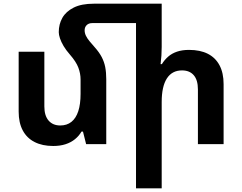

<svg xmlns="http://www.w3.org/2000/svg" viewBox="-20 -780 1312 1039"><path d="M555 -351V0H446L429 -68H421Q408 -45 386 -27Q364 -9 334.5 0.5Q305 10 268 10Q209 10 167 -11.5Q125 -33 103 -74.5Q81 -116 81 -176V-500H220V-204Q220 -154 243 -127.5Q266 -101 306 -101Q342 -101 366.5 -120.5Q391 -140 403.5 -178Q416 -216 416 -272V-350Q416 -382 404 -414Q392 -446 358 -485Q337 -509 324 -531Q311 -553 304.5 -572.5Q298 -592 298 -606Q298 -649 317.5 -683.5Q337 -718 379 -739Q421 -760 488 -760H772V-655H479Q460 -655 449 -644Q438 -633 438 -616Q438 -601 445 -586.5Q452 -572 464.5 -557Q477 -542 492 -525Q517 -497 530.5 -471Q544 -445 549.5 -416.5Q555 -388 555 -351ZM855 -760V-526Q855 -503 853.5 -479.5Q852 -456 849 -433H856Q870 -456 890 -473.5Q910 -491 938 -500.5Q966 -510 1003 -510Q1063 -510 1104.5 -489Q1146 -468 1168 -426.5Q1190 -385 1190 -325V0H1051V-296Q1051 -347 1028.5 -373Q1006 -399 965 -399Q911 -399 883 -355.5Q855 -312 855 -228V239H716V-760Z"/></svg>

Font: Noto Sans Armenian
Style: Regular
Weight: 400
Designer: Monotype Design Team
Foundry: Monotype Imaging Inc.
Version: Version 2.007